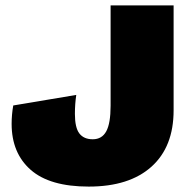

<svg xmlns="http://www.w3.org/2000/svg" viewBox="-20 -680 697 710"><path d="M622 -272Q622 -137 540 -63.5Q458 10 308 10Q164 10 93.5 -52Q23 -114 23 -222Q23 -256 29 -290L262 -329Q257 -295 257 -259Q257 -208 273.5 -186.5Q290 -165 323 -165Q357 -165 373 -194.5Q389 -224 389 -289V-660H622Z"/></svg>

Font: Work Sans Black
Style: Regular
Weight: 900
Designer: Wei Huang
Foundry: Wei Huang
Version: Version 1.500